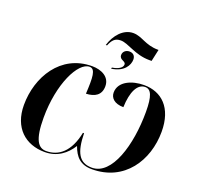

<svg xmlns="http://www.w3.org/2000/svg" viewBox="-175 -1255 1493 1453"><g transform="rotate(20 571.5 -528.0)"><path d="M490 -910H500C519 -956 539 -981 586 -981C647 -981 722 -915 838 -915H857L878 -1011H874C769 -1011 728 -1066 656 -1066C576 -1066 515 -993 490 -910ZM592 -765 589 -755C691 -769 724 -833 724 -877C724 -906 707 -925 676 -925C648 -925 625 -906 625 -879C625 -838 674 -848 674 -819C674 -792 639 -772 592 -765ZM332 10C432 10 501 -44 547 -117C575 -40 617 10 712 10C973 10 1112 -204 1112 -437C1112 -630 1009 -724 867 -724C772 -724 669 -683 669 -592C669 -551 701 -513 776 -513C780 -637 817 -713 880 -713C927 -713 949 -665 949 -537C949 -270 869 -1 708 -1C605 -1 567 -72 564 -226H555C523 -65 440 -1 340 -1C276 -1 236 -53 236 -232C236 -505 340 -713 432 -713C481 -713 482 -644 475 -512C545 -515 594 -543 594 -615C594 -691 523 -724 449 -724C196 -724 63 -497 63 -272C63 -89 176 10 332 10Z"/></g></svg>

Font: Noto Serif Display SemiCondensed ExtraBold
Style: Italic
Weight: 800
Width: 4
Italic angle: -12°
Designer: Monotype Design Team
Foundry: Monotype Imaging Inc.
Version: Version 2.009